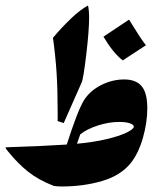

<svg xmlns="http://www.w3.org/2000/svg" viewBox="-20 -660 584 696"><path d="M189 -253Q189 -338 185 -398Q181 -458 172 -523Q202 -559 236.5 -592Q271 -625 299 -640Q303 -624 303 -596Q303 -548 292.5 -460.5Q282 -373 276 -361L211 -214L189 -221ZM514 -268Q514 -216 498 -160Q482 -104 454 -69Q418 -24 350.5 -4Q283 16 203 16Q189 16 175 14Q119 -8 82 -37.5Q45 -67 10 -110Q1 -120 0 -126Q131 -130 222 -136Q261 -258 284 -296Q306 -331 346.5 -351.5Q387 -372 430 -372Q473 -372 493.5 -347.5Q514 -323 514 -268ZM465 -201Q465 -208 451 -213Q437 -218 412 -218Q376 -218 336 -205.5Q296 -193 271 -173L259 -139Q316 -144 363.5 -155Q411 -166 438 -179Q465 -192 465 -201ZM355 -527 448 -589 462 -566Q490 -520 509 -496L425 -441Q390 -468 355 -527Z"/></svg>

Font: Rakkas
Style: Regular
Weight: 400
Designer: Zeynep Akay
Foundry: Zeynep Akay
Version: Version 2.000